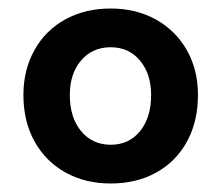

<svg xmlns="http://www.w3.org/2000/svg" viewBox="-20 -795 521 451"><path d="M35 -572Q35 -631 61 -677.5Q87 -724 133.5 -749.5Q180 -775 240 -775Q300 -775 346.5 -749Q393 -723 419 -677Q445 -631 445 -572Q445 -510 419.5 -463Q394 -416 347.5 -390Q301 -364 240 -364Q180 -364 133.5 -390Q87 -416 61 -463Q35 -510 35 -572ZM335 -572Q335 -621 309 -652.5Q283 -684 240 -684Q197 -684 170.5 -653Q144 -622 144 -572Q144 -519 170.5 -487Q197 -455 240 -455Q283 -455 309 -487Q335 -519 335 -572Z"/></svg>

Font: Open Sauce Two ExtraBold
Style: Regular
Weight: 800
Designer: Alfredo Marco Pradil
Foundry: Creative Sauce Fz LLC
Version: Version 1.477